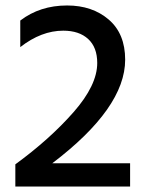

<svg xmlns="http://www.w3.org/2000/svg" viewBox="-20 -681 536 701"><path d="M455 0H36V-81Q162 -173 248.5 -271.5Q335 -370 335 -451Q335 -508 302 -538.5Q269 -569 211 -569Q131 -569 54 -509V-606Q126 -661 225 -661Q317 -661 377 -609.5Q437 -558 437 -463Q437 -287 171 -85H455Z"/></svg>

Font: Hind Madurai Medium
Style: Regular
Weight: 500
Designer: Jyotish Sonowal
Foundry: Indian Type Foundry
Version: Version 1.001;PS 1.0;hotconv 1.0.86;makeotf.lib2.5.63406; tt